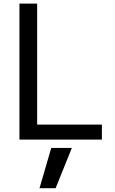

<svg xmlns="http://www.w3.org/2000/svg" viewBox="-20 -752 622 1037"><path d="M368.2 46.9 280.3 264.6H193.4L256.8 46.9ZM180.7 -732.4V-79.1H530.3V2H85V-732.4Z"/></svg>

Font: Nasu
Style: Regular
Weight: 400
Designer: Ryoko NISHIZUKA (kana &amp; ideographs); Paul D. Hunt (Latin, Greek &amp; Cyrillic); Wenlong ZHANG (bopomofo); Sandoll C
Version: Version 2014.1215